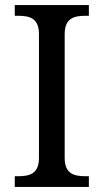

<svg xmlns="http://www.w3.org/2000/svg" viewBox="-20 -734 407 754"><path d="M38 0H329V-42H316C271 -42 234 -51 234 -114V-600C234 -663 271 -672 316 -672H329V-714H38V-672H51C96 -672 133 -663 133 -600V-114C133 -51 96 -42 51 -42H38Z"/></svg>

Font: Noto Serif Thai
Style: Regular
Weight: 400
Designer: Monotype Design Team
Foundry: Monotype Imaging Inc.
Version: Version 1.901